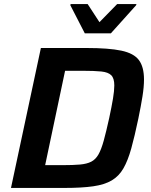

<svg xmlns="http://www.w3.org/2000/svg" viewBox="-20 -924 742 944"><path d="M34 0 181 -688H406Q515 -688 576.5 -675Q638 -662 663 -628.5Q688 -595 688 -533Q688 -497 680.5 -450Q673 -403 660 -340Q642 -254 625.5 -194.5Q609 -135 587 -96.5Q565 -58 529.5 -37Q494 -16 438 -8Q382 0 297 0ZM202 -112H288Q339 -112 373 -115Q407 -118 428.5 -129Q450 -140 464 -164.5Q478 -189 490 -232.5Q502 -276 517 -344Q529 -400 535.5 -439Q542 -478 542 -504Q542 -539 527 -554Q512 -569 478 -572.5Q444 -576 386 -576H300ZM397 -760 326 -898 327 -904H411L469 -815L556 -904H651L649 -898L525 -760Z"/></svg>

Font: Saira SemiBold
Style: Italic
Weight: 600
Italic angle: -12°
Designer: Hector Gatti with collaboration of the Omnibus-Type team
Foundry: Omnibus-Type
Version: Version 1.100; ttfautohint (v1.8.3)